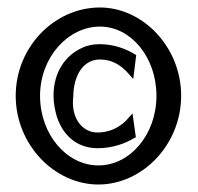

<svg xmlns="http://www.w3.org/2000/svg" viewBox="-20 -482 529 513"><path d="M22 -226C22 -95 126 11 243 11C360 11 464 -95 464 -226C464 -357 361 -462 247 -462C126 -462 22 -357 22 -226ZM87 -226C87 -329 162 -411 247 -411C330 -411 398 -329 398 -226C398 -123 328 -40 243 -40C158 -40 87 -123 87 -226ZM123 -226C123 -206 127 -187 132 -170C148 -121 185 -86 241 -86C281 -86 316 -99 340 -114L343 -115L334 -179L317 -160C298 -141 272 -128 241 -128C231 -128 221 -130 212 -135C188 -148 170 -179 176 -226C176 -241 178 -252 181 -264C190 -297 212 -323 247 -323C278 -323 301 -309 319 -290L336 -271L344 -335L342 -336C318 -351 285 -364 246 -364C230 -364 213 -361 199 -354C157 -335 123 -292 123 -226Z"/></svg>

Font: Charger Sport
Style: DfBdNrw
Weight: 400
Designer: Jasper
Foundry: Cannot Into Space Fonts
Version: Version 1.1